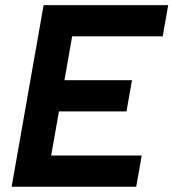

<svg xmlns="http://www.w3.org/2000/svg" viewBox="-20 -713 662 733"><path d="M24.4 0H500L521 -119.1H175.3L205.1 -287.6H462.9L483.9 -406.7H226.1L255.4 -574.2H601.1L622.1 -693.4H146.5L125.5 -574.2Z"/></svg>

Font: Cascadia Mono PL
Style: Bold Italic
Weight: 700
Italic angle: -10°
Monospace: yes
Designer: Aaron Bell
Foundry: Saja Typeworks
Version: Version 2404.023